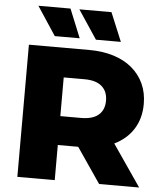

<svg xmlns="http://www.w3.org/2000/svg" viewBox="-60 -961 860 1013"><g transform="rotate(5 370.0 -454.5)"><path d="M376 -186H268V0H70V-700H390Q461 -700 518.5 -682Q576 -664 616.5 -630Q657 -596 679 -548.5Q701 -501 701 -441Q701 -365 665.5 -308.5Q630 -252 564 -220L715 0H503ZM378 -544H268V-339H378Q439 -339 470 -365.5Q501 -392 501 -441Q501 -490 470 -517Q439 -544 378 -544ZM102 -909H272L334 -757H202ZM319 -909H489L552 -757H420Z"/></g></svg>

Font: CMG Sans ExtraBold
Style: Regular
Weight: 800
Designer: Julieta Ulanovsky
Foundry: Julieta Ulanovsky
Version: Version 7.200